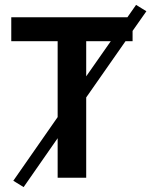

<svg xmlns="http://www.w3.org/2000/svg" viewBox="-20 -724 616 782"><path d="M76.2 38.1 34.2 12.2 214.8 -247.1V-556.2H25.9V-653.8H499L534.2 -704.1L576.2 -678.2L520 -598.1V-556.2H491.2L331.1 -327.1V0H214.8V-161.1ZM331.1 -556.2V-413.1L431.2 -556.2Z"/></svg>

Font: Source Sans 3 Semibold
Style: Regular
Weight: 600
Designer: Paul D. Hunt
Foundry: Adobe
Version: Version 3.052;hotconv 1.1.0;makeotfexe 2.6.0